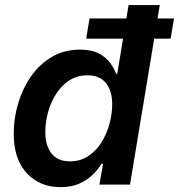

<svg xmlns="http://www.w3.org/2000/svg" viewBox="-20 -748 725 778"><path d="M226.1 10.3Q140.1 10.3 87.9 -46.9Q35.6 -104 35.6 -206.1Q35.6 -269 53.7 -329.6Q71.8 -390.1 106.2 -439.2Q140.6 -488.3 190.4 -517.6Q240.2 -546.9 303.7 -546.9Q350.6 -546.9 380.1 -531.5Q409.7 -516.1 426.3 -493.2Q442.9 -470.2 450.7 -448.7H455.1L501 -727.5H627.4L506.8 0H382.8L397.5 -84H391.1Q376.5 -60.1 354 -38.6Q331.5 -17.1 300 -3.4Q268.6 10.3 226.1 10.3ZM262.7 -94.2Q304.7 -94.2 336.7 -115Q368.7 -135.7 390.4 -169.9Q412.1 -204.1 423.3 -244.9Q434.6 -285.6 434.6 -325.7Q434.6 -379.9 409.2 -411.4Q383.8 -442.9 334.5 -442.9Q292.5 -442.9 260.7 -422.1Q229 -401.4 207.3 -367.4Q185.5 -333.5 174.6 -293.2Q163.6 -252.9 163.6 -212.9Q163.6 -158.7 188.5 -126.5Q213.4 -94.2 262.7 -94.2ZM329.1 -591.3 342.8 -673.3H685.1L671.4 -591.3Z"/></svg>

Font: Inter 18pt SemiBold
Style: Italic
Weight: 600
Italic angle: -9.3988°
Designer: Rasmus Andersson
Foundry: rsms
Version: Version 4.001;git-66647c0bb